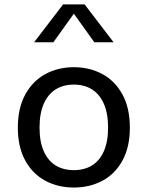

<svg xmlns="http://www.w3.org/2000/svg" viewBox="-20 -826 660 858"><path d="M310 12Q239.3 12 182.7 -18.2Q126 -48.3 92.8 -108.8Q59.7 -169.2 59.7 -255.8Q59.7 -342.7 92.8 -403.5Q126 -464.3 182.8 -495Q239.5 -525.7 310 -525.7Q380.5 -525.7 437.4 -495Q494.3 -464.3 527.3 -403.7Q560.3 -343 560.3 -255.8Q560.3 -168.8 527.3 -108.6Q494.3 -48.3 437.5 -18.2Q380.7 12 310 12ZM310 -448Q263.8 -448 229.4 -426.9Q195 -405.8 175.8 -362.8Q156.7 -319.8 156.7 -256Q156.7 -192.3 175.8 -149.7Q195 -107 229.3 -86.3Q263.7 -65.7 310 -65.7Q356.3 -65.7 390.5 -86.3Q424.7 -107 443.8 -149.7Q463 -192.3 463 -256Q463 -319.8 443.8 -362.8Q424.7 -405.8 390.4 -426.9Q356.2 -448 310 -448ZM261.8 -806.2H358.2L487.5 -637.2H401.5L295 -785.8H325L218.5 -637.2H132.5Z"/></svg>

Font: Monaspace Neon Var
Style: Regular
Weight: 400
Designer: Riley Cran and the Lettermatic Team
Version: Version 1.000 (Monaspace Neon Var)